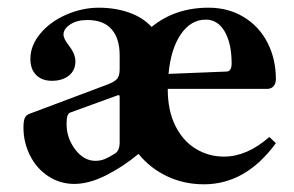

<svg xmlns="http://www.w3.org/2000/svg" viewBox="-20 -471 763 499"><path d="M680 -115 697 -99Q619 8 510 8Q458 8 414 -13Q370 -34 340 -71Q299 -37 255 -15Q211 7 173 7Q136 7 105.5 -13Q75 -33 58 -67Q41 -101 41 -139Q41 -157 44.5 -164.5Q48 -172 56 -175L261 -252Q279 -259 285 -267Q291 -275 291 -291V-327Q291 -371 270 -395Q249 -419 207 -419Q180 -419 162.5 -407.5Q145 -396 145 -381Q145 -371 158 -354Q176 -331 176 -312Q176 -288 159 -274.5Q142 -261 115 -261Q89 -261 74 -276Q59 -291 59 -318Q59 -353 85 -384Q111 -415 152.5 -433Q194 -451 237 -451Q279 -451 315 -438.5Q351 -426 374 -401Q435 -451 522 -451Q573 -451 613 -427Q653 -403 675 -360.5Q697 -318 697 -265Q697 -254 691 -247Q685 -240 674 -240H416V-239Q416 -184 435.5 -144.5Q455 -105 488.5 -84.5Q522 -64 562 -64Q622 -64 680 -115ZM418 -279 568 -285Q582 -285 582 -306Q582 -358 564 -389Q546 -420 515 -420Q476 -420 450 -382Q424 -344 418 -279ZM291 -219Q291 -226 285 -223L164 -179Q158 -177 155.5 -170.5Q153 -164 153 -149Q153 -112 175.5 -82.5Q198 -53 228 -53Q241 -53 252 -57.5Q263 -62 279 -72Q291 -80 291 -101Z"/></svg>

Font: Ibarra Real Nova
Style: Bold
Weight: 700
Designer: Jose Maria Ribagorda & Octavio Pardo
Foundry: Jose Maria Ribagorda
Version: Version 1.014